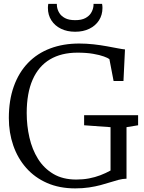

<svg xmlns="http://www.w3.org/2000/svg" viewBox="-20 -980 760 1010"><path d="M375.5 11Q292.5 11 227.5 -17.5Q162.5 -46 117.8 -96.8Q73 -147.5 49.8 -214.8Q26.5 -282 26.5 -359Q26.5 -453 52.8 -526Q79 -599 127.5 -649.2Q176 -699.5 244.2 -725.2Q312.5 -751 396.5 -751Q435 -751 472.5 -746.8Q510 -742.5 542.8 -736.5Q575.5 -730.5 600.2 -725.8Q625 -721 637.5 -720L629.5 -554H577.5L555.5 -669Q548 -675 526.2 -683Q504.5 -691 469.5 -697Q434.5 -703 387.5 -703Q302.5 -703 242.8 -667.5Q183 -632 151.8 -561.2Q120.5 -490.5 120.5 -385Q120.5 -319 134.8 -256.5Q149 -194 180 -144.2Q211 -94.5 260.8 -65Q310.5 -35.5 381.5 -35.5Q417 -35.5 448.5 -41.5Q480 -47.5 508 -58.2Q536 -69 561.5 -83V-311L422.5 -321V-374H706.5V-321L645.5 -311V-40Q625 -39.5 604 -34Q583 -28.5 559.5 -21Q536 -13.5 508.8 -6.2Q481.5 1 448.5 6Q415.5 11 375.5 11ZM375.5 -813Q333 -813 300.8 -828.8Q268.5 -844.5 250.2 -873Q232 -901.5 232 -938.5Q232 -943.5 232.5 -949Q233 -954.5 234 -959.5H279Q279 -957 279.2 -953Q279.5 -949 280 -944Q282.5 -927.5 292.2 -911.5Q302 -895.5 322 -884.8Q342 -874 375.5 -874Q409 -874 429 -884.8Q449 -895.5 458.8 -911.5Q468.5 -927.5 471 -944Q472 -949 472 -953Q472 -957 472 -959.5H517Q518 -954.5 518.5 -949Q519 -943.5 519 -938.5Q519 -901.5 500.8 -873Q482.5 -844.5 450.2 -828.8Q418 -813 375.5 -813Z"/></svg>

Font: Merriweather Light 18pt Light
Style: Regular
Weight: 300
Version: Version 2.100